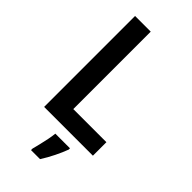

<svg xmlns="http://www.w3.org/2000/svg" viewBox="-287 -780 1066 1066"><g transform="rotate(45 246.5 -246.5)"><path d="M85 0V-714H208V-106H468V0ZM349 71Q337 104 317 144.5Q297 185 274 221H203V209Q208 190 214.5 163.5Q221 137 226.5 109.5Q232 82 234 61H349Z"/></g></svg>

Font: Noto Sans Gurmukhi UI SemiCondensed SemiBold
Style: Regular
Weight: 600
Width: 4
Designer: Jelle Bosma - Monotype Design Team
Foundry: Monotype Imaging Inc.
Version: Version 2.004; ttfautohint (v1.8.4.7-5d5b)